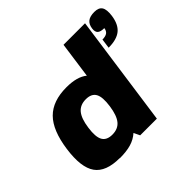

<svg xmlns="http://www.w3.org/2000/svg" viewBox="-165 -919 1137 1137"><g transform="rotate(-45 404.0 -350.0)"><path d="M242.7 9.8 243.7 8.8Q128.4 8.8 84.7 -52.7Q41 -114.3 60.1 -251Q79.1 -387.7 140.4 -449.5Q201.7 -511.2 316.9 -511.2Q405.8 -511.2 450.7 -474.1L482.4 -701.2H662.6L564 -1H424.3L406.2 -39.1Q377.4 -13.2 338.6 -1.7Q299.8 9.8 242.7 9.8ZM239.3 -250Q229.5 -181.6 246.6 -150.9Q263.7 -120.1 311 -120.1Q358.4 -120.1 383.8 -150.9Q409.2 -181.6 418.9 -250Q428.7 -318.4 411.9 -349.1Q395 -379.9 347.7 -379.9Q300.3 -379.9 274.4 -348.9Q248.5 -317.9 239.3 -250ZM806.2 -620.1Q797.4 -557.1 762.5 -528.6Q727.5 -500 659.2 -500L667.5 -560.1Q693.8 -560.1 707 -569.6Q720.2 -579.1 723.1 -600.1Q691.4 -600.1 679.2 -611.8Q667 -623.5 670.4 -649.9Q674.8 -681.2 693.6 -695.6Q712.4 -710 749 -710Q785.6 -710 799.1 -688.7Q812.5 -667.5 806.2 -620.1Z"/></g></svg>

Font: Fivo Sans Heavy
Style: Regular
Weight: 900
Designer: Alexander Slobzheninov
Foundry: Alexander Slobzheninov
Version: 1.0